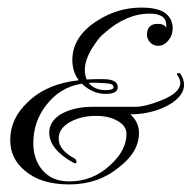

<svg xmlns="http://www.w3.org/2000/svg" viewBox="-20 -459 506 507"><path d="M163 28Q88 28 46 -8Q7 -40 7 -89Q7 -146 53 -189Q103 -238 188 -247Q171 -270 171 -300Q171 -363 238 -405Q291 -439 354 -439Q390 -439 411 -428Q436 -413 436 -384Q436 -366 424.5 -352Q413 -338 398 -338Q385 -338 376.5 -347Q368 -356 368 -368Q369 -396 396 -396Q415 -396 419 -385V-393Q419 -423 375 -423Q313 -423 255 -371Q245 -363 237 -352Q229 -341 221 -328Q204 -299 204 -274Q204 -261 209 -249Q224 -250 234.5 -250Q245 -250 252 -250Q291 -250 291 -229Q291 -211 259 -211Q225 -211 196 -238Q138 -229 101 -180Q68 -137 68 -81Q68 -39 91 -11Q116 20 163 20Q225 20 271 -23Q314 -62 314 -105Q314 -127 290 -140Q268 -153 233 -153Q197 -153 169 -139Q135 -122 135 -93Q135 -63 176 -41Q182 -38 182 -31Q182 -28 179 -28H176Q110 -64 110 -109Q110 -138 140 -157Q174 -177 226 -177H337Q364 -177 406 -194Q456 -214 456 -240Q456 -249 450 -258Q444 -266 452 -266Q456 -266 457 -263Q466 -250 466 -235Q466 -214 445.5 -196Q425 -178 392.5 -167.5Q360 -157 324 -157Q347 -137 347 -108Q347 -58 295 -18Q240 28 163 28ZM259 -221Q280 -221 280 -229Q280 -238 261 -239Q249 -240 237 -240.5Q225 -241 214 -240Q230 -221 259 -221Z"/></svg>

Font: Passions Conflict
Style: Regular
Weight: 400
Designer: Robert E. Leuschke
Foundry: Robert E. Leuschke
Version: Version 1.010; ttfautohint (v1.8.3)